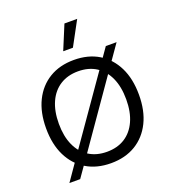

<svg xmlns="http://www.w3.org/2000/svg" viewBox="-164 -1027 1075 1189"><g transform="rotate(-20 374.0 -432.5)"><path d="M229 -63 183 -100 518 -580 564 -544ZM88 37 183 -100 229 -63 159 37ZM564 -544 518 -580 590 -683H661ZM374 -670Q468 -670 536.5 -628.5Q605 -587 642.5 -511Q680 -435 680 -330Q680 -225 642.5 -149Q605 -73 536.5 -31.5Q468 10 374 10Q280 10 211.5 -31.5Q143 -73 105.5 -149Q68 -225 68 -330Q68 -435 105.5 -511Q143 -587 211.5 -628.5Q280 -670 374 -670ZM374 -595Q306 -595 256 -563.5Q206 -532 179 -472.5Q152 -413 152 -330Q152 -247 179 -187.5Q206 -128 256 -96.5Q306 -65 374 -65Q443 -65 492.5 -96.5Q542 -128 569 -187.5Q596 -247 596 -330Q596 -413 569 -472.5Q542 -532 492.5 -563.5Q443 -595 374 -595ZM397 -902H481L395 -743H331Z"/></g></svg>

Font: Work Sans
Style: Regular
Weight: 400
Designer: Wei Huang
Foundry: Wei Huang
Version: Version 2.006; ttfautohint (v1.8.1.43-b0c9)